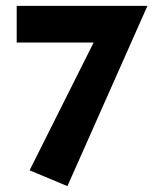

<svg xmlns="http://www.w3.org/2000/svg" viewBox="-20 -493 535 655"><path d="M210 142 81 88 318 -385 390 -348H37V-473H483Z"/></svg>

Font: Ysabeau SC ExtraBold
Style: Regular
Weight: 800
Designer: Christian Thalmann (Catharsis Fonts)
Version: Version 2.001;gftools[0.9.30]; featfreeze: smcp